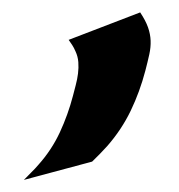

<svg xmlns="http://www.w3.org/2000/svg" viewBox="-20 -674 294 316"><path d="M210.7 -653.6Q219.7 -640.1 223.6 -629Q227.5 -617.9 227.9 -607.1Q228.3 -596.2 225.7 -584.4Q223.1 -572.5 219.2 -557.6Q210.2 -523.2 195.2 -491.9Q180.2 -460.7 156.5 -433.6Q151.1 -427.5 144.2 -420.5Q137.2 -413.6 131.6 -408L19.3 -377.9Q25.4 -384.3 31.5 -390.3Q37.6 -396.2 43.2 -402.8Q64.9 -427 78.5 -456.2Q92 -485.4 100.1 -516.4Q102.3 -524.7 104.7 -534.1Q107.2 -543.5 108.4 -553Q109.6 -562.5 108.9 -571.8Q108.2 -581.1 104.2 -589.6Q102.8 -592.8 101.6 -595.1Q100.3 -597.4 99.1 -599.4Q97.9 -601.3 96.4 -603.4Q95 -605.5 93 -608.4Z"/></svg>

Font: Autopia
Style: Bold
Weight: 700
Designer: Antoine Gelgon
Foundry: Antoine Gelgon
Version: 001.000